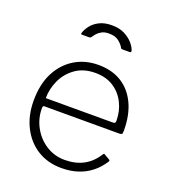

<svg xmlns="http://www.w3.org/2000/svg" viewBox="-138 -852 854 963"><g transform="rotate(20 289.0 -370.0)"><path d="M106 -238Q106 -184 132 -137Q158 -90 202.5 -62Q247 -34 301 -34Q359 -34 401.5 -57Q444 -80 472 -125Q475 -130 477.5 -130.5Q480 -131 483 -128L511 -112Q517 -108 512 -101Q488 -64 456.5 -39.5Q425 -15 386 -2.5Q347 10 299 10Q227 10 172 -24Q117 -58 85.5 -119.5Q54 -181 54 -261Q54 -349 86 -411Q118 -473 173.5 -506.5Q229 -540 299 -540Q371 -540 422.5 -508.5Q474 -477 502.5 -417Q531 -357 531 -273Q531 -266 530 -259.5Q529 -253 517 -252H113Q109 -252 107.5 -248Q106 -244 106 -238ZM462 -293Q473 -293 476 -296Q479 -299 479 -307Q479 -359 457 -402.5Q435 -446 395 -471.5Q355 -497 299 -497Q236 -497 193 -466.5Q150 -436 128.5 -389Q107 -342 107 -293ZM422 -654H385Q381 -654 379 -655Q377 -656 375 -660Q367 -675 348 -690.5Q329 -706 295 -706Q271 -706 256 -697.5Q241 -689 232.5 -679Q224 -669 219 -661Q216 -657 213.5 -655.5Q211 -654 206 -654H168Q164 -654 163.5 -657Q163 -660 164 -662Q170 -682 186 -702.5Q202 -723 229 -736.5Q256 -750 295 -750Q335 -750 363 -735.5Q391 -721 408 -701Q425 -681 430 -664Q433 -654 422 -654Z"/></g></svg>

Font: Libre Franklin ExtraLight
Style: Regular
Weight: 250
Designer: Pablo Impallari, Rodrigo Fuenzalida, Nhung Nguyen
Foundry: Impallari Type
Version: Version 3.000